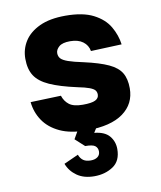

<svg xmlns="http://www.w3.org/2000/svg" viewBox="-87 -619 774 925"><g transform="rotate(-10 300.0 -157.0)"><path d="M304 12Q223 12 171 -12.5Q119 -37 91.5 -78Q64 -119 59 -169L208 -174Q217 -146 238.5 -129.5Q260 -113 305 -113Q348 -113 366 -122Q384 -131 384 -149Q384 -161 377.5 -169.5Q371 -178 351.5 -185.5Q332 -193 292 -201Q210 -219 161 -241Q112 -263 91 -295.5Q70 -328 70 -379Q70 -426 94.5 -464.5Q119 -503 169 -526.5Q219 -550 296 -550Q381 -550 432.5 -523.5Q484 -497 508.5 -455Q533 -413 539 -367L388 -361Q383 -390 359.5 -407.5Q336 -425 297 -425Q259 -425 242.5 -410.5Q226 -396 226 -379Q226 -363 235.5 -352.5Q245 -342 270.5 -333Q296 -324 344 -314Q420 -297 463 -277Q506 -257 523.5 -227.5Q541 -198 541 -152Q541 -76 480.5 -32Q420 12 304 12ZM300 236Q249 236 215.5 212.5Q182 189 168 152L239 120Q246 139 259.5 148.5Q273 158 296 158Q317 158 329.5 148.5Q342 139 342 122Q342 105 330 95Q318 85 281 85L236 44L267 -10H360L335 30Q386 35 408.5 62Q431 89 431 126Q431 184 392 210Q353 236 300 236Z"/></g></svg>

Font: Geist Mono ExtraBold
Style: Regular
Weight: 800
Monospace: yes
Designer: Basement.studio, Andrés Briganti, Mateo Zaragoza
Foundry: Basement.studio, Vercel, Andrés Briganti, Guido Ferreyra, Mateo Zaragoza
Version: Version 1.500; ttfautohint (v1.8.4.7-5d5b)